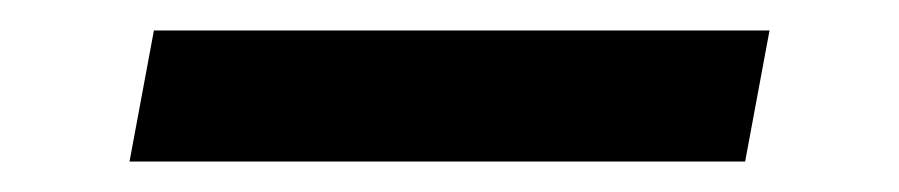

<svg xmlns="http://www.w3.org/2000/svg" viewBox="-20 -388 590 126"><path d="M469 -282H65L81 -368H485Z"/></svg>

Font: Lode Dark
Style: Bold Italic
Weight: 700
Italic angle: -11°
Monospace: yes
Designer: Belleve Invis
Foundry: Belleve Invis
Version: Version 29.2.0; ttfautohint (v1.8.3)